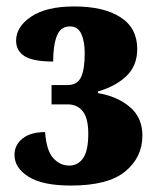

<svg xmlns="http://www.w3.org/2000/svg" viewBox="-20 -566 482 596"><path d="M200 10Q112 10 68.5 -17.5Q25 -45 25 -85Q25 -116 50 -136Q75 -156 120 -156Q124 -99 145 -75.5Q166 -52 195 -52Q222 -52 238 -75Q254 -98 254 -151Q254 -199 237 -220.5Q220 -242 190 -242H140V-302H190Q220 -302 231.5 -326.5Q243 -351 243 -400Q243 -437 232.5 -460.5Q222 -484 197 -484Q168 -484 156.5 -454.5Q145 -425 145 -375Q83 -375 56.5 -391.5Q30 -408 30 -440Q30 -483 77 -514.5Q124 -546 210 -546Q302 -546 354 -512.5Q406 -479 406 -414Q406 -362 372.5 -330Q339 -298 284 -282V-277Q344 -267 383 -234Q422 -201 422 -145Q422 -78 369 -34Q316 10 200 10Z"/></svg>

Font: Noto Serif ExtraCondensed Black
Style: Regular
Weight: 900
Width: 2
Designer: Monotype Design Team
Foundry: Monotype Imaging Inc.
Version: Version 2.015; ttfautohint (v1.8.4.7-5d5b)